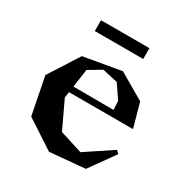

<svg xmlns="http://www.w3.org/2000/svg" viewBox="-161 -811 917 954"><g transform="rotate(30 297.0 -334.5)"><path d="M424.8 -682.1V-620.1H147V-682.1ZM43.9 -308.1 153.8 -480 368.2 -517.1 517.1 -430.2 555.2 -293H188L183.1 -259.8L256.8 -104L386.2 -63L538.1 -164.1L554.2 -148.9L451.2 -4.9L250 13.2L85.9 -94.2ZM192.9 -328.1 423.8 -327.1 420.9 -377.9 368.2 -455.1 280.8 -475.1 208 -432.1Z"/></g></svg>

Font: Ortica Angular Bold
Style: Regular
Weight: 700
Designer: Benedetta Bovani
Foundry: Collletttivo
Version: Version 2.000;Glyphs 3.1.2 (3151)